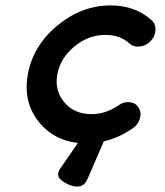

<svg xmlns="http://www.w3.org/2000/svg" viewBox="-20 -530 611 710"><path d="M299 0Q191 0 127.5 -74.5Q64 -149 83 -255Q102 -361 192 -435.5Q282 -510 389 -510Q480 -510 541 -455Q556 -441 555 -418.5Q554 -396 537 -378Q521 -361 498 -358Q475 -355 459 -369Q424 -401 370 -401Q307 -401 255 -358Q203 -315 192 -255Q181 -195 218 -151.5Q255 -108 318 -108Q372 -108 419 -141Q439 -155 461 -152Q483 -149 493 -131Q504 -113 497 -90.5Q490 -68 470 -55Q391 0 299 0ZM365 -10 304 131Q292 160 265 160Q245 160 220 145.5Q195 131 195 116Q195 104 203 93L274 -10Z"/></svg>

Font: Quicksand
Style: Bold Italic
Weight: 700
Italic angle: -12°
Designer: Andrew Paglinawan
Foundry: Andrew Paglinawan
Version: 1.002